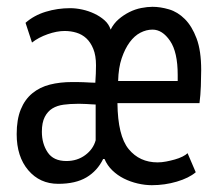

<svg xmlns="http://www.w3.org/2000/svg" viewBox="-20 -532 640 564"><path d="M175 -59Q207 -59 230.5 -76.5Q254 -94 261 -120V-225Q258 -225 250 -225.5Q242 -226 233.5 -226.5Q225 -227 217 -227Q209 -227 206 -227Q186 -227 167 -224.5Q148 -222 134 -213.5Q120 -205 111.5 -188.5Q103 -172 103 -145Q103 -110 120 -84.5Q137 -59 175 -59ZM283 -65Q266 -30 234 -11Q202 8 151 8Q97 8 63 -32Q29 -72 29 -138Q29 -181 41 -210.5Q53 -240 75 -258Q97 -276 126.5 -283.5Q156 -291 192 -291Q196 -291 205.5 -291Q215 -291 225.5 -290.5Q236 -290 245.5 -289.5Q255 -289 260 -289Q261 -303 261.5 -316Q262 -329 262 -340Q262 -369 254 -388.5Q246 -408 233.5 -419.5Q221 -431 204.5 -436Q188 -441 170 -441Q147 -441 120 -431.5Q93 -422 74 -407L55 -465Q80 -487 114.5 -497.5Q149 -508 186 -508Q203 -508 221.5 -504Q240 -500 257 -492Q274 -484 287 -472.5Q300 -461 305 -445Q314 -463 328.5 -475.5Q343 -488 360 -496.5Q377 -505 395 -508.5Q413 -512 428 -512Q451 -512 476.5 -504.5Q502 -497 523 -476Q544 -455 557.5 -419Q571 -383 571 -326Q571 -306 570 -279Q569 -252 566 -229H325Q326 -133 358 -94Q390 -55 443 -55Q455 -55 468 -57.5Q481 -60 493.5 -63.5Q506 -67 516 -72Q526 -77 531 -82L555 -26Q535 -9 499.5 1.5Q464 12 426 12Q406 12 384.5 7Q363 2 344 -7.5Q325 -17 310 -31.5Q295 -46 287 -65ZM428 -445Q410 -445 392.5 -436Q375 -427 361 -408Q347 -389 337.5 -361Q328 -333 327 -294H502V-312Q502 -379 479.5 -412Q457 -445 428 -445Z"/></svg>

Font: PT Mono
Style: Regular
Weight: 400
Monospace: yes
Designer: A.Korolkova, I.Chaeva
Foundry: ParaType Ltd
Version: Version 1.001W OFL